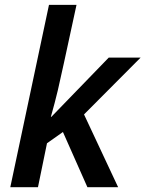

<svg xmlns="http://www.w3.org/2000/svg" viewBox="-20 -780 606 800"><path d="M433.1 -540H565.9L330.1 -303.2L472.2 0H344.2L242.2 -230L175.8 -183.1L138.2 0H22.9L184.1 -759.8H298.8Q232.9 -453.6 220.9 -403.6Q209 -353.5 191.9 -293H193.8Z"/></svg>

Font: Open Sans Semibold
Style: Italic
Weight: 600
Italic angle: -12°
Foundry: Ascender Corporation
Version: Version 1.10